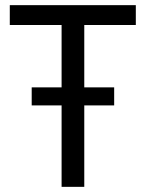

<svg xmlns="http://www.w3.org/2000/svg" viewBox="-20 -725 565 745"><path d="M219 0V-628H18V-705H507V-628H307V0ZM103 -316V-386H423V-316Z"/></svg>

Font: Nunito Sans 10pt Condensed Medium
Style: Regular
Weight: 500
Width: 3
Designer: Vernon Adams
Foundry: Vernon Adams
Version: Version 3.101;gftools[0.9.27]